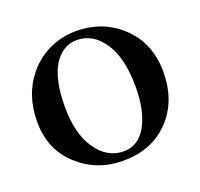

<svg xmlns="http://www.w3.org/2000/svg" viewBox="-118 -788 966 929"><g transform="rotate(-20 365.0 -324.0)"><path d="M351.1 -616.2Q279.3 -616.2 233.6 -545.2Q188 -474.1 188 -329.1Q188 -191.9 243.4 -112.1Q298.8 -32.2 383.8 -32.2Q459 -32.2 501 -107.2Q543 -182.1 543 -308.1Q543 -455.1 489 -535.6Q435.1 -616.2 351.1 -616.2ZM693.8 -329.1Q693.8 -182.1 607.9 -88.9Q516.1 10.3 363.8 9.8Q231 9.8 134 -78.1Q37.1 -166 37.1 -309.1Q37.1 -449.7 118.2 -545.9Q162.6 -598.6 225.8 -628.4Q289.1 -658.2 362.8 -658.2Q502.9 -658.2 598.4 -566.7Q693.8 -475.1 693.8 -329.1Z"/></g></svg>

Font: Linux Libertine
Style: Bold
Weight: 700
Designer: Philipp H. Poll
Foundry: Philipp H. Poll
Version: Version 5.0.3